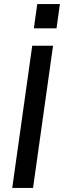

<svg xmlns="http://www.w3.org/2000/svg" viewBox="-20 -921 314 941"><path d="M138 -697H240L142 0H40ZM162.5 -901H273.5L257 -782H146Z"/></svg>

Font: HK Grotesk Medium
Style: Italic
Weight: 500
Italic angle: -8°
Designer: Alfredo Marco Pradil
Foundry: Hanken Design Co.
Version: Version 3.004